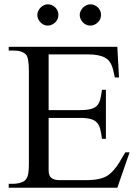

<svg xmlns="http://www.w3.org/2000/svg" viewBox="-20 -882 651 902"><path d="M531.2 0H21V-18.6H43.9Q48.3 -18.6 54.9 -19.3Q61.5 -20 69.1 -21.7Q76.7 -23.4 84 -26.4Q91.3 -29.3 96.2 -33.7Q101.1 -38.1 104.7 -43.5Q108.4 -48.8 110.8 -58.1Q113.3 -67.4 114.5 -81.5Q115.7 -95.7 115.7 -117.7V-547.4Q115.7 -579.6 112.3 -598.9Q108.9 -618.2 103 -624.5Q85.4 -644.5 43.9 -644.5H21V-662.1H531.2L539.1 -518.1H519.5Q516.1 -532.2 513.4 -545.7Q510.7 -559.1 506.1 -571.3Q501.5 -583.5 494.1 -593.5Q486.8 -603.5 473.9 -610.8Q460.9 -618.2 441.2 -622.3Q421.4 -626.5 392.1 -626.5H208.5V-364.7H354.5Q388.2 -364.7 407.5 -370.1Q426.8 -375.5 437 -387.2Q447.3 -398.9 451.4 -417Q455.6 -435.1 459 -460H477.5V-230H459Q455.6 -255.9 451.2 -274.4Q446.8 -293 436.5 -304.9Q426.3 -316.9 407.2 -322.5Q388.2 -328.1 354.5 -328.1H208.5V-80.1Q208.5 -66.9 213.1 -56.9Q217.8 -46.9 229.5 -41.3Q241.2 -35.6 264.6 -35.6H376.5Q403.3 -35.6 423.8 -37.8Q444.3 -40 460.7 -45.4Q477.1 -50.8 490 -60.3Q502.9 -69.8 515.4 -84.2Q527.8 -98.6 540.5 -118.9Q553.2 -139.2 568.8 -166.5H588.9ZM254.4 -812Q254.4 -801.8 250.5 -792.7Q246.6 -783.7 239.5 -776.9Q232.4 -770 223.4 -765.9Q214.4 -761.7 204.1 -761.7Q194.3 -761.7 185.5 -765.9Q176.8 -770 169.9 -777.1Q163.1 -784.2 159.2 -793.2Q155.3 -802.2 155.3 -812Q155.3 -821.3 159.4 -830.3Q163.6 -839.4 170.4 -846.2Q177.2 -853 186 -857.4Q194.8 -861.8 204.1 -861.8Q214.4 -861.8 223.4 -857.9Q232.4 -854 239.5 -847.2Q246.6 -840.3 250.5 -831.3Q254.4 -822.3 254.4 -812ZM454.6 -812Q454.6 -801.8 450.7 -792.7Q446.8 -783.7 439.7 -776.9Q432.6 -770 423.6 -765.9Q414.6 -761.7 404.3 -761.7Q394 -761.7 385 -765.9Q376 -770 369.1 -777.1Q362.3 -784.2 358.4 -793.2Q354.5 -802.2 354.5 -812Q354.5 -821.3 358.9 -830.3Q363.3 -839.4 370.1 -846.2Q377 -853 386 -857.4Q395 -861.8 404.3 -861.8Q414.6 -861.8 423.6 -857.9Q432.6 -854 439.7 -847.2Q446.8 -840.3 450.7 -831.3Q454.6 -822.3 454.6 -812Z"/></svg>

Font: Doulos SIL Am
Style: Regular
Weight: 400
Designer: Walt Agee, Victor Gaultney, Peter Martin, Debbi Hosken, Becca Hirsbrunner
Foundry: SIL International
Version: Version 5.000